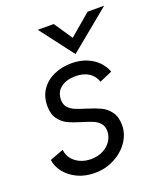

<svg xmlns="http://www.w3.org/2000/svg" viewBox="-131 -776 738 872"><g transform="rotate(-20 238.0 -340.0)"><path d="M8.8 -114.3 75.2 -139.2Q77.1 -114.7 91.8 -95.7Q106.4 -76.7 130.4 -65.9Q154.3 -55.2 183.1 -55.2Q215.8 -55.2 241.2 -68.4Q266.6 -81.5 280.8 -103.5Q294.9 -125.5 294.9 -149.9Q294.9 -172.9 282.5 -187.5Q270 -202.1 251.5 -210Q232.9 -217.8 200.7 -227.5Q161.1 -239.3 136.7 -251Q112.3 -262.7 95 -286.4Q77.6 -310.1 77.6 -349.6Q77.6 -395.5 100.3 -428.2Q123 -460.9 161.6 -478Q200.2 -495.1 246.1 -495.1Q287.1 -495.1 319.6 -481.7Q352.1 -468.3 373.3 -446Q394.5 -423.8 403.8 -397.5L342.3 -371.1Q333 -400.4 307.6 -417Q282.2 -433.6 242.7 -433.6Q200.2 -433.6 172.9 -413.3Q145.5 -393.1 145.5 -354Q145.5 -332 158 -317.9Q170.4 -303.7 189 -295.9Q207.5 -288.1 239.7 -278.3Q280.8 -265.6 305.9 -253.7Q331.1 -241.7 349.1 -217.3Q367.2 -192.9 367.2 -152.3Q367.2 -110.8 341.8 -73.2Q316.4 -35.6 272.7 -12.9Q229 9.8 177.2 9.8Q130.9 9.8 94 -7.8Q57.1 -25.4 34.9 -54Q12.7 -82.5 8.8 -114.3ZM278.8 -527.8 155.3 -689.9H232.4L292 -601.6L396 -689.9H476.1Z"/></g></svg>

Font: Acari Sans
Style: Italic
Weight: 400
Italic angle: -13°
Designer: Alfredo Marco Pradil and Stefan Peev
Foundry: Hanken Design Co.
Version: Version 1.045;January 11, 2019;FontCreator 11.5.0.2425 64-bi